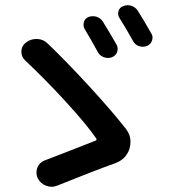

<svg xmlns="http://www.w3.org/2000/svg" viewBox="-20 -760 663 732"><path d="M302.7 -649.4Q295.9 -662.1 299.8 -675.8Q303.7 -689.5 317.4 -695.3Q325.2 -698.2 334 -698.2Q340.8 -698.2 347.7 -696.3Q363.3 -691.4 372.1 -677.7Q397.5 -636.7 423.8 -590.8Q431.6 -577.1 426.8 -562.5Q421.9 -547.9 407.2 -542Q392.6 -536.1 377 -541.5Q361.3 -546.9 353.5 -560.5Q324.2 -614.3 302.7 -649.4ZM435.5 -691.4Q427.7 -703.1 431.6 -717.3Q435.5 -731.4 449.2 -736.3Q458 -740.2 466.8 -740.2Q473.6 -740.2 479.5 -738.3Q496.1 -733.4 504.9 -719.7Q530.3 -679.7 556.6 -632.8Q561.5 -625 561.5 -616.2Q561.5 -611.3 559.6 -605.5Q554.7 -590.8 541 -585Q525.4 -579.1 510.3 -584Q495.1 -588.9 487.3 -603.5Q458 -656.2 435.5 -691.4ZM460.9 -267.6Q477.5 -245.1 477.5 -220.7Q477.5 -207 473.6 -192.4Q460 -152.3 418.9 -137.7Q332 -106.4 199.2 -52.7Q187.5 -47.9 176.8 -47.9Q167 -47.9 156.2 -51.8Q134.8 -59.6 124 -80.1Q119.1 -90.8 119.1 -102.5Q119.1 -111.3 122.1 -120.1Q129.9 -140.6 150.4 -148.4Q227.5 -177.7 343.8 -223.6Q350.6 -225.6 346.7 -232.4Q310.5 -285.2 231.4 -371.6Q152.3 -458 76.2 -529.3Q61.5 -543 61.5 -562.5Q61.5 -585 80.1 -598.6Q96.7 -611.3 118.2 -611.3Q120.1 -611.3 122.1 -611.3Q145.5 -610.4 162.1 -593.8Q239.3 -519.5 323.7 -427.2Q408.2 -335 460.9 -267.6Z"/></svg>

Font: Gen Jyuu Gothic P Medium
Style: Regular
Weight: 500
Designer: [Source Han Sans]
Ryoko NISHIZUKA  (kana & ideographs); Paul D. Hunt (Latin, Greek & Cyrillic); Wenlong ZHANG  (bopomofo
Version: Version 1.002.20150607